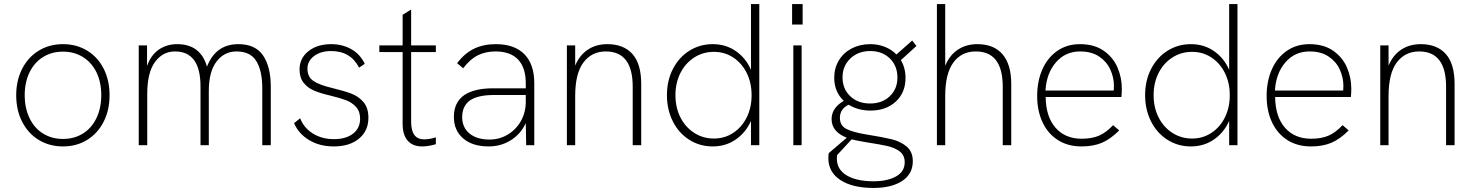

<svg xmlns="http://www.w3.org/2000/svg" viewBox="-20 -717 7279 948"><path d="M60 -247Q60 -320 89.5 -377.5Q119 -435 171.5 -467Q224 -499 291 -499Q358 -499 410.5 -467Q463 -435 492 -377.5Q521 -320 521 -247Q521 -173 491.5 -115.5Q462 -58 410 -26Q358 6 291 6Q224 6 171.5 -26Q119 -58 89.5 -115.5Q60 -173 60 -247ZM480 -247Q480 -311 456.5 -359.5Q433 -408 390 -435Q347 -462 291 -462Q235 -462 192 -435Q149 -408 125.5 -359Q102 -310 102 -247Q102 -184 125.5 -134.5Q149 -85 192 -58Q235 -31 291 -31Q347 -31 390 -58Q433 -85 456.5 -134.5Q480 -184 480 -247Z M665 -493H706V-391Q725 -445 764 -472Q803 -499 855 -499Q970 -499 1002 -388Q1045 -499 1157 -499Q1241 -499 1279 -443Q1317 -387 1317 -289V0H1275V-280Q1275 -368 1245.5 -415.5Q1216 -463 1148 -463Q1087 -463 1049 -413Q1011 -363 1011 -268V0H970V-290Q970 -463 844 -463Q783 -463 745 -410.5Q707 -358 707 -254V0H665Z M1432 -109 1462 -133Q1480 -86 1524.5 -58Q1569 -30 1629 -30Q1688 -30 1723 -57Q1758 -84 1758 -131Q1758 -167 1738 -189Q1718 -211 1689 -222Q1660 -233 1611 -245Q1563 -256 1531 -269.5Q1499 -283 1479 -308.5Q1459 -334 1459 -374Q1459 -429 1502.5 -464Q1546 -499 1616 -499Q1670 -499 1714 -474.5Q1758 -450 1781 -402L1753 -383Q1711 -465 1615 -465Q1564 -465 1531 -440.5Q1498 -416 1498 -378Q1498 -337 1528 -317Q1558 -297 1622 -282Q1680 -268 1715.5 -254.5Q1751 -241 1775 -212.5Q1799 -184 1799 -135Q1799 -71 1752.5 -32.5Q1706 6 1628 6Q1558 6 1506 -25.5Q1454 -57 1432 -109Z M1968 -105V-460H1853V-493H1968V-644L2010 -670V-493H2132V-460H2010V-115Q2010 -29 2074 -29Q2102 -29 2132 -39V-5Q2094 6 2064 6Q2018 6 1993 -22.5Q1968 -51 1968 -105Z M2576 -109Q2551 -55 2502 -24.5Q2453 6 2393 6Q2313 6 2267 -33.5Q2221 -73 2221 -140Q2221 -212 2273 -248Q2323 -281 2414 -281H2576V-306Q2576 -383 2538 -423Q2500 -463 2426 -463Q2377 -463 2338.5 -443.5Q2300 -424 2267 -380L2237 -405Q2274 -454 2320.5 -476.5Q2367 -499 2428 -499Q2520 -499 2569 -449.5Q2618 -400 2618 -306V0H2578ZM2397 -28Q2446 -28 2487 -52.5Q2528 -77 2552 -119.5Q2576 -162 2576 -214V-248H2420Q2339 -248 2300 -221Q2262 -193 2262 -139Q2262 -88 2298 -58Q2334 -28 2397 -28Z M2779 -493H2820V-393Q2841 -444 2882 -471.5Q2923 -499 2979 -499Q3059 -499 3102.5 -450.5Q3146 -402 3146 -302V0H3104V-289Q3104 -463 2971 -463Q2902 -463 2861 -409Q2820 -355 2820 -243V0H2779Z M3273 -247Q3273 -320 3303 -377.5Q3333 -435 3384.5 -467Q3436 -499 3499 -499Q3564 -499 3613.5 -464.5Q3663 -430 3688 -372V-697H3729V0H3688V-120Q3662 -62 3612.5 -28Q3563 6 3499 6Q3435 6 3383 -27Q3331 -60 3302 -118Q3273 -176 3273 -247ZM3691 -247Q3691 -308 3667 -356.5Q3643 -405 3600.5 -433Q3558 -461 3505 -461Q3451 -461 3407.5 -433Q3364 -405 3339.5 -356.5Q3315 -308 3315 -247Q3315 -186 3339.5 -137.5Q3364 -89 3407.5 -61Q3451 -33 3505 -33Q3558 -33 3600.5 -61Q3643 -89 3667 -137.5Q3691 -186 3691 -247Z M3897 -493H3938V0H3897ZM3891 -697H3943V-596H3891Z M4070 64Q4070 48 4072 39L4161 -37Q4086 -66 4086 -129Q4086 -184 4146 -219Q4099 -264 4099 -333Q4099 -381 4122 -419Q4145 -457 4185.5 -478Q4226 -499 4277 -499Q4316 -499 4349.5 -485.5Q4383 -472 4406 -448L4484 -517L4505 -490L4428 -420Q4451 -382 4451 -332Q4451 -260 4403 -215.5Q4355 -171 4278 -171Q4217 -171 4170 -200Q4127 -179 4127 -135Q4127 -97 4159 -80.5Q4191 -64 4258 -53Q4339 -40 4382.5 -29.5Q4426 -19 4456.5 6.5Q4487 32 4487 79Q4487 142 4434.5 176.5Q4382 211 4293 211Q4189 211 4129.5 172Q4070 133 4070 64ZM4411 -334Q4411 -392 4373.5 -428.5Q4336 -465 4277 -465Q4217 -465 4178.5 -428Q4140 -391 4140 -335Q4140 -278 4178 -242Q4216 -206 4276 -206Q4336 -206 4373.5 -242Q4411 -278 4411 -334ZM4293 178Q4362 178 4404.5 154Q4447 130 4447 84Q4447 49 4422 30.5Q4397 12 4361.5 4Q4326 -4 4255 -15Q4207 -23 4185 -29L4113 49Q4112 55 4112 66Q4112 120 4160.5 149Q4209 178 4293 178Z M4606 -697H4647V-392Q4668 -444 4709 -471.5Q4750 -499 4806 -499Q4887 -499 4930 -449Q4973 -399 4973 -302V0H4931V-289Q4931 -463 4798 -463Q4727 -463 4687 -408Q4647 -353 4647 -243V0H4606Z M5101 -243Q5101 -316 5126.5 -374Q5152 -432 5200 -465.5Q5248 -499 5312 -499Q5383 -499 5429.5 -466.5Q5476 -434 5497.5 -384Q5519 -334 5519 -280Q5519 -258 5517 -238H5143Q5144 -141 5191.5 -86.5Q5239 -32 5321 -32Q5371 -32 5406 -47Q5441 -62 5476 -99L5506 -73Q5463 -30 5420.5 -12Q5378 6 5320 6Q5252 6 5202.5 -26Q5153 -58 5127 -114.5Q5101 -171 5101 -243ZM5479 -270 5480 -293Q5480 -334 5462.5 -373Q5445 -412 5407.5 -437.5Q5370 -463 5313 -463Q5240 -463 5193.5 -409Q5147 -355 5142 -270Z M5634 -247Q5634 -320 5664 -377.5Q5694 -435 5745.5 -467Q5797 -499 5860 -499Q5925 -499 5974.5 -464.5Q6024 -430 6049 -372V-697H6090V0H6049V-120Q6023 -62 5973.5 -28Q5924 6 5860 6Q5796 6 5744 -27Q5692 -60 5663 -118Q5634 -176 5634 -247ZM6052 -247Q6052 -308 6028 -356.5Q6004 -405 5961.5 -433Q5919 -461 5866 -461Q5812 -461 5768.5 -433Q5725 -405 5700.5 -356.5Q5676 -308 5676 -247Q5676 -186 5700.5 -137.5Q5725 -89 5768.5 -61Q5812 -33 5866 -33Q5919 -33 5961.5 -61Q6004 -89 6028 -137.5Q6052 -186 6052 -247Z M6234 -243Q6234 -316 6259.5 -374Q6285 -432 6333 -465.5Q6381 -499 6445 -499Q6516 -499 6562.5 -466.5Q6609 -434 6630.5 -384Q6652 -334 6652 -280Q6652 -258 6650 -238H6276Q6277 -141 6324.5 -86.5Q6372 -32 6454 -32Q6504 -32 6539 -47Q6574 -62 6609 -99L6639 -73Q6596 -30 6553.5 -12Q6511 6 6453 6Q6385 6 6335.5 -26Q6286 -58 6260 -114.5Q6234 -171 6234 -243ZM6612 -270 6613 -293Q6613 -334 6595.5 -373Q6578 -412 6540.5 -437.5Q6503 -463 6446 -463Q6373 -463 6326.5 -409Q6280 -355 6275 -270Z M6795 -493H6836V-393Q6857 -444 6898 -471.5Q6939 -499 6995 -499Q7075 -499 7118.5 -450.5Q7162 -402 7162 -302V0H7120V-289Q7120 -463 6987 -463Q6918 -463 6877 -409Q6836 -355 6836 -243V0H6795Z"/></svg>

Font: Hanken Grotesk ExtraLight
Style: Regular
Weight: 200
Designer: Alfredo Marco Pradil
Foundry: Hanken Design Co.
Version: Version 3.014